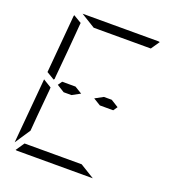

<svg xmlns="http://www.w3.org/2000/svg" viewBox="-172 -1135 1160 1270"><g transform="rotate(20 408.0 -500.0)"><path d="M104 -558 139 -959Q139 -966 142 -972L199 -938L198 -928L195 -892L193 -866L182 -735L165 -548L164 -531L159 -525ZM140 -265 131 -155 59 -47 99 -500V-505L158 -469L157 -452ZM250 -469 197 -502 217 -531H311L362 -500L305 -469ZM291 -938 190 -1000H452H720Q730 -1000 734 -998L693 -938H663H477H415ZM525 -62 626 0H364H96Q86 0 82 -2L123 -62H153H339H401ZM511 -531H566L619 -498L599 -469H505L454 -500Z"/></g></svg>

Font: DSEG14 Modern Mini
Style: Light Italic
Weight: 300
Italic angle: -5°
Designer: Keshikan(Twitter:@keshinomi_88pro)
Version: Version 0.46